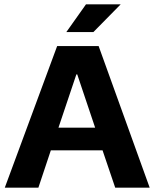

<svg xmlns="http://www.w3.org/2000/svg" viewBox="-20 -860 708 880"><path d="M2 0ZM242 -649H432L666 0H508L450 -171H213L156 0H2ZM416 -275 334 -519H330L248 -275ZM374 -840H533L408 -713H284Z"/></svg>

Font: Play
Style: Bold
Weight: 700
Designer: Jonas Hecksher (Cyrillic expansion: Cyreal)
Foundry: Jonas Hecksher, Playtype, e-types AS
Version: Version 2.101; ttfautohint (v1.5.65-e2d9)